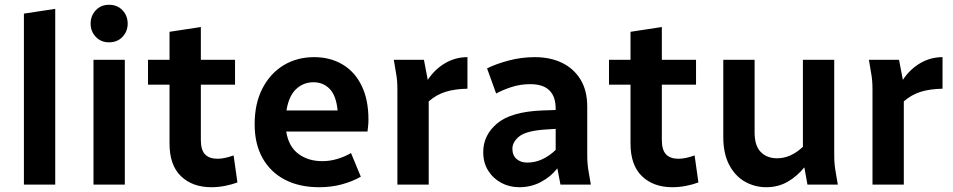

<svg xmlns="http://www.w3.org/2000/svg" viewBox="-20 -772 3985 803"><path d="M80 0V-715L211 -735V0Z M359 -673Q359 -706 380.5 -729Q402 -752 436 -752Q471 -752 492.5 -729Q514 -706 514 -673Q514 -641 492.5 -618Q471 -595 436 -595Q402 -595 380.5 -618Q359 -641 359 -673ZM371 0V-522H502V0Z M599 -418V-522H689V-639L820 -659V-522H963V-418H820V-186Q820 -145 837.5 -126.5Q855 -108 890 -108Q918 -108 957 -122L973 -9Q949 0 920.5 5.5Q892 11 864 11Q785 11 737 -35Q689 -81 689 -172V-418Z M1045 -252Q1045 -339 1077.5 -402Q1110 -465 1166 -499Q1222 -533 1294 -533Q1361 -533 1412.5 -502.5Q1464 -472 1492.5 -413.5Q1521 -355 1521 -272Q1521 -257 1519.5 -244Q1518 -231 1517 -222H1177Q1187 -159 1228 -128.5Q1269 -98 1328 -98Q1360 -98 1391.5 -107.5Q1423 -117 1448 -132L1489 -33Q1454 -13 1410 -1Q1366 11 1315 11Q1232 11 1171.5 -20.5Q1111 -52 1078 -111Q1045 -170 1045 -252ZM1291 -428Q1249 -428 1218.5 -399.5Q1188 -371 1178 -310H1392Q1386 -372 1359 -400Q1332 -428 1291 -428Z M1627 -522H1753L1769 -438Q1799 -483 1842 -508Q1885 -533 1935 -533V-401Q1882 -400 1843.5 -388Q1805 -376 1773 -348V0H1642V-398Q1642 -419 1640.5 -436Q1639 -453 1635 -474Z M2001 -136Q2001 -207 2059.5 -256Q2118 -305 2248 -310L2304 -312V-317Q2304 -420 2198 -420Q2157 -420 2121 -408.5Q2085 -397 2055 -381L2017 -486Q2055 -505 2108 -519Q2161 -533 2217 -533Q2281 -533 2330 -509.5Q2379 -486 2407.5 -440Q2436 -394 2436 -326V-124Q2436 -103 2437.5 -86Q2439 -69 2443 -47L2451 0H2324L2311 -68Q2284 -33 2242.5 -11Q2201 11 2152 11Q2111 11 2077 -7Q2043 -25 2022 -58Q2001 -91 2001 -136ZM2123 -150Q2123 -122 2140.5 -107Q2158 -92 2185 -92Q2218 -92 2248 -106Q2278 -120 2304 -145V-233L2256 -230Q2179 -224 2151 -201Q2123 -178 2123 -150Z M2527 -418V-522H2617V-639L2748 -659V-522H2891V-418H2748V-186Q2748 -145 2765.5 -126.5Q2783 -108 2818 -108Q2846 -108 2885 -122L2901 -9Q2877 0 2848.5 5.5Q2820 11 2792 11Q2713 11 2665 -35Q2617 -81 2617 -172V-418Z M3005 -199V-522H3136V-218Q3136 -162 3162 -136Q3188 -110 3230 -110Q3287 -110 3338 -158V-522H3469V-124Q3469 -103 3470.5 -86Q3472 -69 3476 -47L3484 0H3357L3344 -72Q3313 -34 3273.5 -11.5Q3234 11 3185 11Q3137 11 3096 -12Q3055 -35 3030 -82Q3005 -129 3005 -199Z M3614 -522H3740L3756 -438Q3786 -483 3829 -508Q3872 -533 3922 -533V-401Q3869 -400 3830.5 -388Q3792 -376 3760 -348V0H3629V-398Q3629 -419 3627.5 -436Q3626 -453 3622 -474Z"/></svg>

Font: Radio Canada SemiBold
Style: Regular
Weight: 600
Designer: Charles Daoud, Etienne Aubert Bonn, Alexandre Saumier Demers, Jacques Le Bailly
Foundry: Radio-Canada
Version: Version 2.104; ttfautohint (v1.8.4.7-5d5b);gftools[0.9.28.de